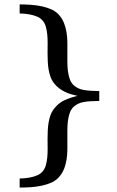

<svg xmlns="http://www.w3.org/2000/svg" viewBox="-20 -724 528 867"><path d="M428.2 -268.1Q384.8 -268.1 357.4 -263.2Q330.1 -258.3 312 -241.2Q300.3 -230 294.4 -212.4Q288.6 -194.8 286.4 -175.3Q284.2 -155.8 284.2 -135.7V-49.8Q284.2 -25.9 280.5 -2.9Q276.9 20 268.3 40.8Q259.8 61.5 243.2 79.1Q230.5 92.3 211.9 100.6Q193.4 108.9 170.4 114Q147.5 119.1 121.6 121.1Q95.7 123 68.8 123V82Q75.2 82 88.4 81.1Q101.6 80.1 116.9 77.1Q132.3 74.2 147 68.1Q161.6 62 170.9 51.8Q181.6 40.5 186.5 23.9Q191.4 7.3 193.4 -12.5Q195.3 -32.2 195.1 -53.7Q194.8 -75.2 194.8 -96.2Q194.8 -113.3 195.6 -132.1Q196.3 -150.9 199.2 -169.2Q202.1 -187.5 208 -203.9Q213.9 -220.2 224.1 -232.9Q243.7 -258.8 271.5 -271.5Q299.3 -284.2 330.1 -291Q314.5 -294.4 299.8 -298.8Q285.2 -303.2 271.5 -310.1Q257.8 -316.9 245.8 -326.2Q233.9 -335.4 224.1 -348.1Q213.9 -360.8 208 -377.2Q202.1 -393.6 199.2 -411.9Q196.3 -430.2 195.6 -449Q194.8 -467.8 194.8 -484.9Q194.8 -505.9 195.1 -527.3Q195.3 -548.8 193.4 -568.6Q191.4 -588.4 186.5 -605Q181.6 -621.6 170.9 -632.8Q161.6 -643.1 147 -649.2Q132.3 -655.3 116.9 -658.2Q101.6 -661.1 88.4 -662.1Q75.2 -663.1 68.8 -663.1V-704.1Q95.7 -704.1 121.6 -702.1Q147.5 -700.2 170.4 -695.1Q193.4 -689.9 211.9 -681.6Q230.5 -673.3 243.2 -660.2Q259.8 -642.6 268.3 -621.6Q276.9 -600.6 280.5 -577.9Q284.2 -555.2 284.2 -530.8V-445.3Q284.2 -425.3 286.4 -405.8Q288.6 -386.2 294.4 -368.7Q300.3 -351.1 312 -339.8Q330.1 -322.8 357.4 -317.9Q384.8 -313 428.2 -313Z"/></svg>

Font: Charis SIL Am
Style: Regular
Weight: 400
Foundry: SIL International
Version: Version 5.000